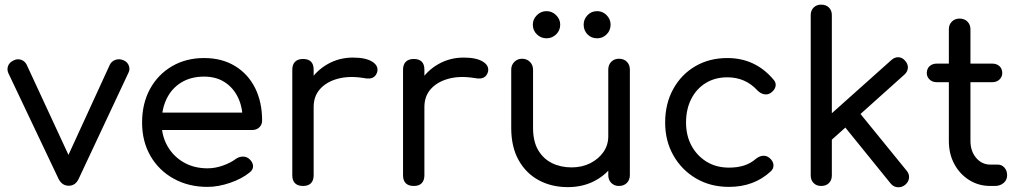

<svg xmlns="http://www.w3.org/2000/svg" viewBox="-20 -801 4393 827"><path d="M276 -1Q247 -1 232 -31L16 -486Q9 -502 15 -517.5Q21 -533 39 -541Q55 -549 71 -543.5Q87 -538 95 -522L298 -84H252L453 -522Q461 -538 478 -543.5Q495 -549 513 -541Q529 -534 535 -518Q541 -502 533 -487L319 -31Q305 -1 276 -1Z M874 4Q792 4 728 -31.5Q664 -67 628 -129.5Q592 -192 592 -273Q592 -355 626 -417.5Q660 -480 720.5 -515.5Q781 -551 859 -551Q936 -551 992.5 -516.5Q1049 -482 1079 -421.5Q1109 -361 1109 -282Q1109 -264 1097 -252.5Q1085 -241 1066 -241H656V-316H1067L1025 -287Q1025 -340 1005 -381.5Q985 -423 948 -447Q911 -471 859 -471Q802 -471 760.5 -445.5Q719 -420 697.5 -375Q676 -330 676 -273Q676 -216 701.5 -171.5Q727 -127 771.5 -101.5Q816 -76 874 -76Q907 -76 940.5 -88Q974 -100 995 -116Q1009 -126 1025 -126.5Q1041 -127 1053 -117Q1069 -103 1070 -86.5Q1071 -70 1055 -58Q1022 -31 971 -13.5Q920 4 874 4Z M1282 -340Q1283 -401 1312.5 -449Q1342 -497 1391.5 -525Q1441 -553 1500 -553Q1555 -553 1583 -535.5Q1611 -518 1605 -492Q1601 -478 1592.5 -471Q1584 -464 1572 -463Q1560 -462 1546 -465Q1484 -475 1435.5 -462Q1387 -449 1359 -418Q1331 -387 1331 -340ZM1285 0Q1263 0 1251 -11.5Q1239 -23 1239 -46V-501Q1239 -523 1251 -535Q1263 -547 1285 -547Q1308 -547 1319.5 -535.5Q1331 -524 1331 -501V-46Q1331 -24 1319.5 -12Q1308 0 1285 0Z M1759 -340Q1760 -401 1789.5 -449Q1819 -497 1868.5 -525Q1918 -553 1977 -553Q2032 -553 2060 -535.5Q2088 -518 2082 -492Q2078 -478 2069.5 -471Q2061 -464 2049 -463Q2037 -462 2023 -465Q1961 -475 1912.5 -462Q1864 -449 1836 -418Q1808 -387 1808 -340ZM1762 0Q1740 0 1728 -11.5Q1716 -23 1716 -46V-501Q1716 -523 1728 -535Q1740 -547 1762 -547Q1785 -547 1796.5 -535.5Q1808 -524 1808 -501V-46Q1808 -24 1796.5 -12Q1785 0 1762 0Z M2426 5Q2356 5 2301 -24.5Q2246 -54 2214 -111Q2182 -168 2182 -250V-501Q2182 -521 2195.5 -534.5Q2209 -548 2229 -548Q2249 -548 2262.5 -534.5Q2276 -521 2276 -501V-250Q2276 -192 2298 -154.5Q2320 -117 2357.5 -98.5Q2395 -80 2442 -80Q2487 -80 2522.5 -98Q2558 -116 2579 -146Q2600 -176 2600 -214H2660Q2659 -152 2628 -102Q2597 -52 2544.5 -23.5Q2492 5 2426 5ZM2646 0Q2626 0 2613 -13Q2600 -26 2600 -47V-501Q2600 -522 2613 -535Q2626 -548 2646 -548Q2667 -548 2680 -535Q2693 -522 2693 -501V-47Q2693 -26 2680 -13Q2667 0 2646 0ZM2334 -636Q2310 -636 2292.5 -653Q2275 -670 2275 -695Q2275 -718 2292.5 -735.5Q2310 -753 2334 -753Q2358 -753 2375.5 -735.5Q2393 -718 2393 -695Q2393 -670 2375.5 -653Q2358 -636 2334 -636ZM2552 -636Q2527 -636 2510.5 -653Q2494 -670 2494 -695Q2494 -718 2510.5 -735.5Q2527 -753 2552 -753Q2576 -753 2593 -735.5Q2610 -718 2610 -695Q2610 -670 2593 -653Q2576 -636 2552 -636Z M3120 4Q3040 4 2978 -32.5Q2916 -69 2880.5 -131.5Q2845 -194 2845 -273Q2845 -354 2879.5 -417Q2914 -480 2974.5 -515.5Q3035 -551 3113 -551Q3173 -551 3222.5 -528Q3272 -505 3311 -459Q3324 -445 3320.5 -429Q3317 -413 3300 -401Q3287 -392 3271.5 -395Q3256 -398 3243 -411Q3191 -468 3113 -468Q3060 -468 3020 -443.5Q2980 -419 2957.5 -375Q2935 -331 2935 -273Q2935 -217 2958.5 -173.5Q2982 -130 3023.5 -104.5Q3065 -79 3120 -79Q3156 -79 3184.5 -88Q3213 -97 3236 -117Q3251 -129 3266.5 -130Q3282 -131 3294 -121Q3310 -108 3311.5 -91.5Q3313 -75 3300 -63Q3228 4 3120 4Z M3557 -194 3500 -257 3819 -542Q3833 -555 3849.5 -554.5Q3866 -554 3878 -540Q3891 -526 3890.5 -509.5Q3890 -493 3876 -480ZM3517 0Q3497 0 3484.5 -12.5Q3472 -25 3472 -45V-736Q3472 -756 3484.5 -768.5Q3497 -781 3517 -781Q3538 -781 3550.5 -768.5Q3563 -756 3563 -736V-45Q3563 -25 3550.5 -12.5Q3538 0 3517 0ZM3879 -5Q3864 7 3846 5.5Q3828 4 3816 -11L3607 -269L3671 -329L3885 -66Q3897 -52 3895.5 -35Q3894 -18 3879 -5Z M4246 0Q4195 0 4154.5 -25.5Q4114 -51 4090.5 -94.5Q4067 -138 4067 -194V-675Q4067 -695 4080 -708Q4093 -721 4113 -721Q4134 -721 4147 -708Q4160 -695 4160 -675V-194Q4160 -150 4184.5 -121Q4209 -92 4246 -92H4278Q4295 -92 4306.5 -79Q4318 -66 4318 -46Q4318 -26 4303 -13Q4288 0 4265 0ZM4015 -447Q3996 -447 3984 -458.5Q3972 -470 3972 -486Q3972 -505 3984 -516Q3996 -527 4015 -527H4254Q4273 -527 4285 -516Q4297 -505 4297 -486Q4297 -470 4285 -458.5Q4273 -447 4254 -447Z"/></svg>

Font: Comfortaa SemiBold
Style: Regular
Weight: 600
Designer: Johan Aakerlund
Foundry: Johan Aakerlund
Version: Version 3.104; ttfautohint (v1.8.1.43-b0c9)